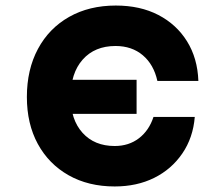

<svg xmlns="http://www.w3.org/2000/svg" viewBox="-20 -654 790 693"><path d="M222 -243V-366H473V-243ZM394 19Q299 19 227.5 -21.5Q156 -62 116.5 -134.5Q77 -207 77 -304Q77 -403 117 -477.5Q157 -552 229.5 -593Q302 -634 398 -634Q486 -634 551.5 -600Q617 -566 655 -505Q693 -444 696 -362H548Q535 -421 495.5 -454.5Q456 -488 397 -488Q322 -488 278.5 -439Q235 -390 235 -304Q235 -222 278 -174.5Q321 -127 394 -127Q445 -127 481.5 -155Q518 -183 534 -232H683Q677 -157 638 -100Q599 -43 536.5 -12Q474 19 394 19Z"/></svg>

Font: Martian Mono SemiExpanded
Style: Bold
Weight: 700
Width: 6
Designer: Roman Shamin
Foundry: Evil Martians
Version: Version 1.000